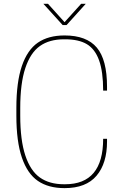

<svg xmlns="http://www.w3.org/2000/svg" viewBox="-20 -970 633 996"><path d="M64.9 -410.2Q64.9 -543.9 93.5 -627.7Q122.1 -711.4 176.5 -748.8Q231 -786.1 314.9 -786.1Q429.2 -786.1 482.2 -723.1Q535.2 -660.2 535.2 -520V-500H515.1Q515.1 -598.6 493.9 -657.2Q472.7 -715.8 430.4 -741Q388.2 -766.1 317.9 -766.1H312Q236.3 -766.1 187 -731.2Q137.7 -696.3 111.3 -616.7Q85 -537.1 85 -410.2V-370.1Q85 -243.2 111.3 -163.6Q137.7 -84 187 -49.1Q236.3 -14.2 312 -14.2H317.9Q515.1 -14.2 515.1 -250H535.2V-235.8Q535.2 -122.6 480.7 -58.3Q426.3 5.9 314.9 5.9Q231 5.9 176.5 -31.5Q122.1 -68.8 93.5 -152.6Q64.9 -236.3 64.9 -370.1ZM400.9 -950.2H424.8L325.2 -839.8H305.2L205.1 -950.2H229L314.9 -855Z"/></svg>

Font: Cooper Hewitt
Style: Thin
Weight: 701
Designer: Village Type and Design LLC
Foundry: Cooper Hewitt Smithsonian Design Museum
Version: 1.000